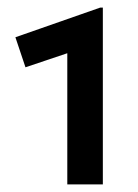

<svg xmlns="http://www.w3.org/2000/svg" viewBox="-20 -846 364 505"><path d="M157 -361V-706L47 -669L20.5 -748L243.5 -826H250.5V-361Z"/></svg>

Font: Geologica Thin Roman SemiBold
Style: Regular
Weight: 600
Version: Version 1.010;gftools[0.9.28]